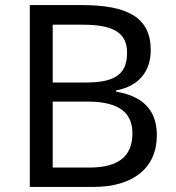

<svg xmlns="http://www.w3.org/2000/svg" viewBox="-20 -734 690 754"><path d="M301 -714H97V0H348C501 0 596 -73 596 -203C596 -314 526 -359 436 -374V-379C524 -395 572 -453 572 -537C572 -667 479 -714 301 -714ZM319 -410H187V-637H305C426 -637 479 -605 479 -527C479 -450 441 -410 319 -410ZM187 -335H324C456 -335 500 -285 500 -210C500 -130 457 -76 331 -76H187Z"/></svg>

Font: Noto Sans Brahmi
Style: Regular
Weight: 400
Designer: Monotype Design Team
Foundry: Monotype Imaging Inc.
Version: Version 2.004